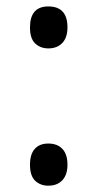

<svg xmlns="http://www.w3.org/2000/svg" viewBox="-20 -569 306 603"><path d="M74.2 -51.8Q74.2 -84.5 89.1 -101.3Q104 -118.2 131.8 -118.2Q160.2 -118.2 176 -101.3Q191.9 -84.5 191.9 -51.8Q191.9 -20 175.8 -2.9Q159.7 14.2 131.8 14.2Q106.9 14.2 90.6 -1.2Q74.2 -16.6 74.2 -51.8ZM74.2 -482.9Q74.2 -548.8 131.8 -548.8Q191.9 -548.8 191.9 -482.9Q191.9 -451.2 175.8 -434.1Q159.7 -417 131.8 -417Q106.9 -417 90.6 -432.4Q74.2 -447.8 74.2 -482.9Z"/></svg>

Font: f04114697
Style: Regular
Weight: 400
Foundry: Ascender Corporation
Version: Version 1.10